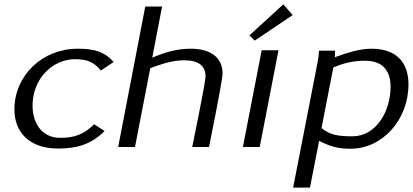

<svg xmlns="http://www.w3.org/2000/svg" viewBox="-20 -673 1890 879"><path d="M46 -172C46 -71 110 7 247 7C333 7 397 -12 459 -73L411 -104C364 -58 322 -42 256 -42C164 -42 129 -119 129 -189C129 -313 221 -402 323 -402C382 -402 411 -387 442 -350L500 -389C459 -437 410 -450 336 -450C174 -450 46 -328 46 -172Z M521 0H598L668 -361C721 -380 768 -397 823 -397C890 -397 921 -371 921 -323C921 -295 860 0 860 0H937C937 0 999 -305 999 -336C999 -407 948 -450 853 -450C790 -450 736 -434 677 -409L722 -643H645Z M1092 0H1169L1255 -443H1178ZM1122 -511 1146 -487 1320 -604 1277 -653Z M1322 186H1399L1441 -28C1489 -4 1524 8 1585 8C1732 8 1850 -126 1850 -286C1850 -375 1807 -450 1680 -450C1624 -450 1566 -430 1513 -411L1514 -441H1440C1440 -421 1436 -399 1432 -378ZM1452 -87 1506 -364C1555 -385 1599 -395 1651 -395C1741 -395 1768 -339 1768 -276C1768 -160 1700 -49 1594 -49C1535 -49 1492 -53 1452 -87Z"/></svg>

Font: KpSans
Style: Italic
Weight: 400
Italic angle: -11°
Version: Version 0.66